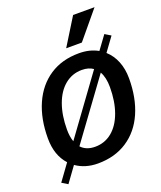

<svg xmlns="http://www.w3.org/2000/svg" viewBox="-181 -1071 1053 1255"><g transform="rotate(-20 346.0 -443.5)"><path d="M683 -444Q683 -308 638 -205.5Q593 -103 507 -46.5Q421 10 303 10Q215 10 151 -35L74 71L33 46L115 -67Q50 -138 50 -256Q50 -392 95.5 -494.5Q141 -597 226.5 -653.5Q312 -710 430 -710Q506 -710 562 -678L630 -771L671 -746L601 -650Q641 -614 662 -561.5Q683 -509 683 -444ZM200 -182 489 -579Q458 -601 411 -601Q344 -601 293 -559.5Q242 -518 214.5 -442Q187 -366 187 -267Q187 -218 200 -182ZM546 -433Q546 -500 522 -542L226 -137Q261 -99 323 -99Q390 -99 440.5 -140.5Q491 -182 518.5 -258Q546 -334 546 -433ZM481 -958H630L473 -769H364Z"/></g></svg>

Font: Niramit
Style: Bold Italic
Weight: 700
Italic angle: -10°
Designer: Katatrad Aksorn Co.,Ltd.
Foundry: Cadson Demak Co.,Ltd.
Version: Version 1.001; ttfautohint (v1.6)